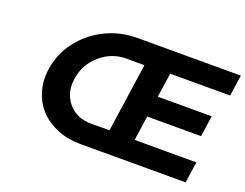

<svg xmlns="http://www.w3.org/2000/svg" viewBox="-108 -914 1441 1128"><g transform="rotate(20 612.0 -350.0)"><path d="M149.9 -350.1Q164.1 -447.8 224.6 -528.1Q285.2 -608.4 377.9 -654.3Q470.7 -700.2 576.2 -700.2H1224.1L1205.1 -568.8H830.1L808.1 -417H1145L1126 -286.1H789.1L767.1 -131.8H1152.8L1133.8 0H475.1Q397 0 331.1 -26.9Q265.1 -53.7 221.9 -99.9Q178.7 -146 158.9 -211.2Q139.2 -276.4 149.9 -350.1ZM312 -349.1Q298.3 -257.3 351.1 -195.6Q403.8 -133.8 495.1 -133.8L608.9 -134.8L670.9 -564H557.1Q466.3 -564 396 -502.7Q325.7 -441.4 312 -349.1Z"/></g></svg>

Font: Trueno SemiBold
Style: Italic
Weight: 600
Designer: Julieta Ulanovsky
Foundry: Julieta Ulanovsky
Version: Version 3.001b | FøM Fix